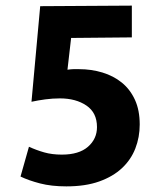

<svg xmlns="http://www.w3.org/2000/svg" viewBox="-20 -652 574 683"><path d="M449 -632V-519L233 -517L220 -404Q234 -406 241.5 -406Q249 -406 261 -406Q305 -406 344.5 -394Q384 -382 413.5 -358Q443 -334 460 -297Q477 -260 477 -209Q477 -164 461.5 -124Q446 -84 414 -54Q382 -24 333 -6.5Q284 11 216 11Q163 11 122.5 0.5Q82 -10 53 -24L83 -130Q109 -118 137 -110Q165 -102 200 -102Q261 -102 293 -130Q325 -158 325 -200Q325 -251 287.5 -276.5Q250 -302 193 -302Q167 -302 141 -298.5Q115 -295 92 -290L123 -630Z"/></svg>

Font: Mukta Vaani ExtraBold
Style: Regular
Weight: 800
Designer: Noopur Datye, Girish Dalvi, Yashodeep Gholap, Pallavi Karambelkar
Foundry: Ek Type
Version: Version 2.538;PS 1.000;hotconv 16.6.51;makeotf.lib2.5.65220;